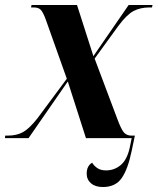

<svg xmlns="http://www.w3.org/2000/svg" viewBox="-42 -556 637 773"><path d="M-22 0 -21 -10H-11Q25 -10 50.5 -24Q76 -38 109 -80L227 -239L142 -478Q132 -505 123 -515.5Q114 -526 94 -526H83L85 -536H268L334 -330L476 -536H572L570 -526H559Q523 -526 495.5 -511.5Q468 -497 434 -451L339 -320L430 -78Q447 -32 458.5 -21Q470 -10 487 -10H501L488 52Q473 125 448 161Q423 197 372 197Q342 197 324.5 182Q307 167 307 143Q307 112 329 99Q336 111 349.5 120.5Q363 130 385 130Q418 130 443.5 109Q469 88 480 40L488 1V0H304L231 -228L73 0Z"/></svg>

Font: Noto Serif Display SemiCondensed
Style: Bold Italic
Weight: 700
Width: 4
Italic angle: -12°
Designer: Monotype Design Team
Foundry: Monotype Imaging Inc.
Version: Version 2.009